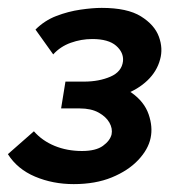

<svg xmlns="http://www.w3.org/2000/svg" viewBox="-33 -454 451 487"><path d="M154 13Q101 13 56 -6Q11 -25 -13 -63L53 -121Q74 -97 105.5 -84Q137 -71 175 -71Q210 -71 228 -84Q246 -97 250 -113Q253 -128 244.5 -143Q236 -158 217 -168.5Q198 -179 169 -179H122L133 -247H180Q218 -247 247 -259.5Q276 -272 279 -299Q281 -321 261.5 -338Q242 -355 201 -355Q173 -355 146.5 -345.5Q120 -336 102 -316L57 -379Q80 -402 110 -413.5Q140 -425 171 -429.5Q202 -434 225 -434Q290 -434 324.5 -412.5Q359 -391 370 -361Q381 -331 373 -303Q365 -273 341 -250Q317 -227 281.5 -214Q246 -201 204 -201L209 -242Q268 -242 300.5 -219Q333 -196 344 -164Q355 -132 349 -104Q343 -75 317.5 -48Q292 -21 250.5 -4Q209 13 154 13Z"/></svg>

Font: Ysabeau Office
Style: Bold Italic
Weight: 700
Italic angle: -12°
Designer: Christian Thalmann (Catharsis Fonts)
Version: Version 2.001;gftools[0.9.30]; featfreeze: tnum,lnum,ss02